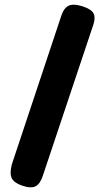

<svg xmlns="http://www.w3.org/2000/svg" viewBox="-20 -756 460 828"><path d="M74 44Q40 32 30.5 12Q21 -8 31 -47L244 -687Q252 -711 263.5 -722.5Q275 -734 292 -735.5Q309 -737 335 -729Q360 -721 373 -710.5Q386 -700 387.5 -684Q389 -668 381 -645L165 1Q154 36 134 47Q114 58 74 44Z"/></svg>

Font: Fredoka Condensed SemiBold
Style: Regular
Weight: 600
Width: 3
Designer: Ben Nathan
Foundry: Milena B. Brandão, Ben Nathan
Version: Version 2.001